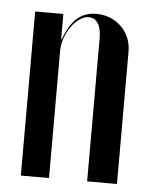

<svg xmlns="http://www.w3.org/2000/svg" viewBox="-43 -541 453 577"><g transform="rotate(5 183.5 -252.0)"><path d="M128 -419H126V-495H41V0H126V-384C126 -435 166 -492 203 -492C227 -492 241 -471 241 -432V0H331V-400C331 -459 285 -504 225 -504C179 -504 149 -477 128 -419Z"/></g></svg>

Font: Moniqa SemBd Display
Style: Regular
Weight: 600
Designer: Rajesh Rajput
Foundry: Rajesh Rajput
Version: Version 1.000